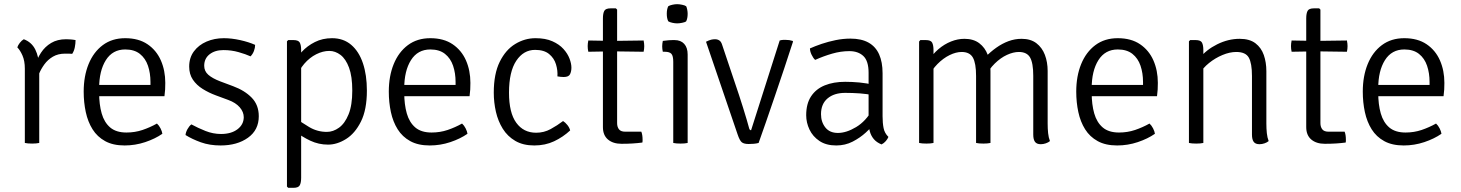

<svg xmlns="http://www.w3.org/2000/svg" viewBox="-20 -685 7000 920"><path d="M342 -493Q342 -476.5 338.5 -458.5Q335 -440.5 326 -427Q318 -428 309.2 -428Q300.5 -428 292 -428Q258 -428 233.5 -413.5Q209 -399 192.8 -376.8Q176.5 -354.5 167 -331Q157.5 -307.5 153 -289L140 -305Q140 -336.5 148.8 -370Q157.5 -403.5 176.5 -432.5Q195.5 -461.5 225.2 -479.2Q255 -497 297 -497Q304.5 -497 316.2 -496.2Q328 -495.5 342 -493ZM63 -458Q66 -468 74.8 -479.5Q83.5 -491 94 -497Q131.5 -483 149 -447.8Q166.5 -412.5 168 -363V0Q154.5 3 134 3Q112.5 3 99 0V-356Q99 -393 87.8 -418.8Q76.5 -444.5 63 -458Z M423 -224V-278H701V-292Q701 -334.5 689 -370Q677 -405.5 650.2 -426.8Q623.5 -448 580 -448Q519.5 -448 487.2 -396.8Q455 -345.5 455 -262V-240Q455 -184.5 467.2 -141.5Q479.5 -98.5 508 -74.2Q536.5 -50 586 -50Q626.5 -50 662.8 -62.2Q699 -74.5 732 -93Q742 -84 749.2 -69.8Q756.5 -55.5 758 -44Q723.5 -20 675.8 -4Q628 12 577 12Q521.5 12 483.8 -8.8Q446 -29.5 423.5 -65.5Q401 -101.5 391 -148Q381 -194.5 381 -246Q381 -320 404.5 -377.8Q428 -435.5 472.5 -468.8Q517 -502 580 -502Q644 -502 686.8 -473Q729.5 -444 750.8 -395.5Q772 -347 772 -288Q772 -270 771.2 -256Q770.5 -242 768 -224Z M869 -38Q870 -51 878.2 -66Q886.5 -81 897 -89Q928 -72 964.5 -57.5Q1001 -43 1039 -43Q1088 -43 1117.8 -65.5Q1147.5 -88 1148 -123Q1148 -148.5 1128.8 -170.8Q1109.5 -193 1074 -206L1014.5 -228Q980.5 -240.5 951.2 -258.8Q922 -277 904.2 -303.2Q886.5 -329.5 886.5 -366Q886.5 -408.5 909.2 -439Q932 -469.5 969.8 -485.8Q1007.5 -502 1052.5 -502Q1089.5 -502 1131 -492.8Q1172.5 -483.5 1202.5 -470Q1202.5 -456 1196.8 -440.8Q1191 -425.5 1180.5 -415Q1157.5 -425.5 1123.2 -435.2Q1089 -445 1050.5 -445Q1010 -445 984.2 -424.8Q958.5 -404.5 958.5 -370Q958.5 -344 978 -326.8Q997.5 -309.5 1035.5 -295L1097 -272Q1152.5 -251.5 1186.2 -216.8Q1220 -182 1220 -128Q1220 -62 1168.2 -25Q1116.5 12 1037 12Q984.5 12 942.2 -3.2Q900 -18.5 869 -38Z M1386 -493Q1410 -493 1416.5 -480.8Q1423 -468.5 1423 -445V167Q1423 190 1416.5 202.5Q1410 215 1386 215H1361L1355 209V-487L1361 -493ZM1738 -251Q1738 -159.5 1709.5 -102.5Q1681 -45.5 1638 -18.8Q1595 8 1552 8Q1507 8 1467 -10.8Q1427 -29.5 1391 -58L1394 -121Q1422.5 -99.5 1461.5 -76.2Q1500.5 -53 1546 -53Q1576.5 -53 1604.5 -73.2Q1632.5 -93.5 1650.2 -137Q1668 -180.5 1668 -251Q1668 -319 1652.5 -360.8Q1637 -402.5 1611.8 -421.8Q1586.5 -441 1558 -441Q1527 -441 1495.2 -425Q1463.5 -409 1438 -379.5Q1412.5 -350 1400 -310L1388 -379Q1400.5 -408.5 1426.2 -436.8Q1452 -465 1488.8 -483.5Q1525.5 -502 1571 -502Q1625.5 -502 1662.8 -470.2Q1700 -438.5 1719 -382Q1738 -325.5 1738 -251Z M1885 -224V-278H2163V-292Q2163 -334.5 2151 -370Q2139 -405.5 2112.2 -426.8Q2085.5 -448 2042 -448Q1981.5 -448 1949.2 -396.8Q1917 -345.5 1917 -262V-240Q1917 -184.5 1929.2 -141.5Q1941.5 -98.5 1970 -74.2Q1998.5 -50 2048 -50Q2088.5 -50 2124.8 -62.2Q2161 -74.5 2194 -93Q2204 -84 2211.2 -69.8Q2218.5 -55.5 2220 -44Q2185.5 -20 2137.8 -4Q2090 12 2039 12Q1983.5 12 1945.8 -8.8Q1908 -29.5 1885.5 -65.5Q1863 -101.5 1853 -148Q1843 -194.5 1843 -246Q1843 -320 1866.5 -377.8Q1890 -435.5 1934.5 -468.8Q1979 -502 2042 -502Q2106 -502 2148.8 -473Q2191.5 -444 2212.8 -395.5Q2234 -347 2234 -288Q2234 -270 2233.2 -256Q2232.5 -242 2230 -224Z M2651 -319Q2653 -347.5 2644 -377Q2635 -406.5 2611 -426.2Q2587 -446 2544 -446Q2488.5 -446 2453.8 -393.8Q2419 -341.5 2419 -241Q2419 -144.5 2453.8 -96.8Q2488.5 -49 2549 -49Q2586.5 -49 2618.5 -66.5Q2650.5 -84 2678 -105Q2688.5 -98.5 2698.8 -85.8Q2709 -73 2712 -60Q2677.5 -28 2635 -8Q2592.5 12 2540 12Q2486.5 12 2449.2 -9.8Q2412 -31.5 2389.2 -68Q2366.5 -104.5 2356.2 -149.5Q2346 -194.5 2346 -241Q2346 -331 2374.5 -388.8Q2403 -446.5 2448.8 -474.2Q2494.5 -502 2546 -502Q2594 -502 2627 -487.2Q2660 -472.5 2680 -450.2Q2700 -428 2709 -404Q2718 -380 2718 -361Q2718 -343 2711.5 -329.5Q2705 -316 2681 -316Q2673.5 -316 2666.5 -316.8Q2659.5 -317.5 2651 -319Z M2869 -597Q2869 -620.5 2875.5 -632.8Q2882 -645 2906 -645H2931L2937 -639V-95Q2937 -77 2945.8 -65.5Q2954.5 -54 2976 -54H3053Q3059 -39 3059 -16Q3059 -12.5 3059 -8.8Q3059 -5 3058 -2Q3035 1 3011.2 2.5Q2987.5 4 2958 4Q2917.5 4 2893.2 -16.5Q2869 -37 2869 -76ZM3064 -491Q3067 -476 3067 -464Q3067 -450.5 3064 -437L2915 -439L2799 -437Q2796 -450.5 2796 -464Q2796 -476 2799 -491L2914 -489Z M3275 0Q3261.5 3 3241 3Q3219.5 3 3206 0V-389Q3206 -417 3197.2 -427Q3188.5 -437 3165 -437H3156Q3153 -450.5 3153 -463Q3153 -470 3153.8 -475.8Q3154.5 -481.5 3156 -489Q3172.5 -491.5 3184.5 -492.2Q3196.5 -493 3204 -493H3212Q3242 -493 3258.5 -474.8Q3275 -456.5 3275 -424ZM3175 -619Q3175 -641 3182 -655Q3189 -659.5 3201.5 -662.2Q3214 -665 3225 -665Q3235 -665 3248.5 -662.2Q3262 -659.5 3268 -655Q3271 -649 3273 -638.5Q3275 -628 3275 -619Q3275 -597 3268 -583Q3263 -578.5 3249 -575.8Q3235 -573 3225 -573Q3214 -573 3201.5 -575.8Q3189 -578.5 3182 -583Q3175 -597 3175 -619Z M3716 -491Q3724.5 -493.5 3731.2 -493.8Q3738 -494 3744 -494Q3754 -494 3762 -492.8Q3770 -491.5 3778 -489L3780 -486Q3761 -426.5 3738.2 -358.5Q3715.5 -290.5 3692.5 -223.2Q3669.5 -156 3649.5 -98Q3629.5 -40 3615 0Q3604 3 3591.2 4Q3578.5 5 3567 5Q3545.5 5 3535 -2.8Q3524.5 -10.5 3514 -42L3363 -485Q3378 -492.5 3387.5 -494.8Q3397 -497 3406 -497Q3418 -497 3426.8 -491.2Q3435.5 -485.5 3440 -471L3521 -230Q3530.5 -201.5 3540.2 -170Q3550 -138.5 3558 -111.5Q3566 -84.5 3570 -69Q3572.5 -61 3579 -61Z M3843 -133Q3843 -188 3866.5 -223.5Q3890 -259 3932 -276Q3974 -293 4030 -293Q4061.5 -293 4097.8 -289.8Q4134 -286.5 4166 -278V-228Q4136 -235 4100.2 -237.5Q4064.5 -240 4030 -240Q3977 -240 3945.5 -213.5Q3914 -187 3914 -138Q3914 -100.5 3934.8 -74.2Q3955.5 -48 3995 -48Q4035.5 -48 4082.2 -76Q4129 -104 4161 -161L4173 -95Q4156 -75 4128.8 -50Q4101.5 -25 4065.8 -6.5Q4030 12 3987 12Q3938.5 12 3906.5 -9.5Q3874.5 -31 3858.8 -64.2Q3843 -97.5 3843 -133ZM4237 -29Q4233.5 -19.5 4224.5 -9Q4215.5 1.5 4204 7Q4180.5 -2.5 4167 -18.5Q4153.5 -34.5 4147.8 -55.8Q4142 -77 4142 -103V-336Q4142 -393 4117 -416.5Q4092 -440 4050 -440Q4009 -440 3967.5 -428Q3926 -416 3886 -398Q3876.5 -406.5 3868.8 -422.8Q3861 -439 3861 -453Q3885.5 -464 3917.2 -474.8Q3949 -485.5 3984.5 -492.8Q4020 -500 4055 -500Q4107.5 -500 4141.8 -480.8Q4176 -461.5 4192.5 -424.5Q4209 -387.5 4209 -334V-128Q4209 -96 4213.8 -71.5Q4218.5 -47 4237 -29Z M4416 -493Q4440 -493 4446.5 -480.8Q4453 -468.5 4453 -445V0Q4439.5 3 4419 3Q4397.5 3 4384 0V-486L4390 -493ZM4657 -321Q4657 -382 4641.8 -409Q4626.5 -436 4588 -436Q4561 -436 4530.2 -421Q4499.5 -406 4472 -378.2Q4444.5 -350.5 4428 -313V-392Q4448.5 -425.5 4476.8 -449.5Q4505 -473.5 4537 -486.2Q4569 -499 4601 -499Q4644.5 -499 4672.2 -478Q4700 -457 4713 -422Q4726 -387 4726 -345V0Q4712.5 3 4692 3Q4670.5 3 4657 0ZM4931 -322Q4931 -383 4915.8 -409.5Q4900.5 -436 4862 -436Q4835.5 -436 4805 -422Q4774.5 -408 4746.5 -380.5Q4718.5 -353 4699 -313V-409Q4725 -436 4753.5 -456.2Q4782 -476.5 4812.5 -487.8Q4843 -499 4875 -499Q4918.5 -499 4946 -478Q4973.5 -457 4986.8 -422Q5000 -387 5000 -345V-93Q5000 -69 5002.2 -47.2Q5004.5 -25.5 5011 -9Q5003.5 -2.5 4991.2 1.8Q4979 6 4967 6Q4947.5 6 4939.2 -5.5Q4931 -17 4931 -40Z M5179 -224V-278H5457V-292Q5457 -334.5 5445 -370Q5433 -405.5 5406.2 -426.8Q5379.5 -448 5336 -448Q5275.5 -448 5243.2 -396.8Q5211 -345.5 5211 -262V-240Q5211 -184.5 5223.2 -141.5Q5235.5 -98.5 5264 -74.2Q5292.5 -50 5342 -50Q5382.5 -50 5418.8 -62.2Q5455 -74.5 5488 -93Q5498 -84 5505.2 -69.8Q5512.5 -55.5 5514 -44Q5479.5 -20 5431.8 -4Q5384 12 5333 12Q5277.5 12 5239.8 -8.8Q5202 -29.5 5179.5 -65.5Q5157 -101.5 5147 -148Q5137 -194.5 5137 -246Q5137 -320 5160.5 -377.8Q5184 -435.5 5228.5 -468.8Q5273 -502 5336 -502Q5400 -502 5442.8 -473Q5485.5 -444 5506.8 -395.5Q5528 -347 5528 -288Q5528 -270 5527.2 -256Q5526.5 -242 5524 -224Z M5709 -493Q5733 -493 5739.5 -480.8Q5746 -468.5 5746 -445V0Q5732.5 3 5712 3Q5690.5 3 5677 0V-487L5683 -493ZM6048 -93Q6048 -69 6050.2 -47.2Q6052.5 -25.5 6059 -9Q6051.5 -2.5 6039.2 1.8Q6027 6 6015 6Q5995.5 6 5987.2 -5.5Q5979 -17 5979 -40V-321Q5979 -382 5963.8 -409Q5948.5 -436 5904 -436Q5872.5 -436 5837.8 -421.5Q5803 -407 5773.2 -383Q5743.5 -359 5727 -330V-405Q5759.5 -446.5 5812.5 -472.8Q5865.5 -499 5920 -499Q5967.5 -499 5995.5 -477.8Q6023.5 -456.5 6035.8 -421.2Q6048 -386 6048 -344Z M6239 -597Q6239 -620.5 6245.5 -632.8Q6252 -645 6276 -645H6301L6307 -639V-95Q6307 -77 6315.8 -65.5Q6324.5 -54 6346 -54H6423Q6429 -39 6429 -16Q6429 -12.5 6429 -8.8Q6429 -5 6428 -2Q6405 1 6381.2 2.5Q6357.5 4 6328 4Q6287.5 4 6263.2 -16.5Q6239 -37 6239 -76ZM6434 -491Q6437 -476 6437 -464Q6437 -450.5 6434 -437L6285 -439L6169 -437Q6166 -450.5 6166 -464Q6166 -476 6169 -491L6284 -489Z M6552 -224V-278H6830V-292Q6830 -334.5 6818 -370Q6806 -405.5 6779.2 -426.8Q6752.5 -448 6709 -448Q6648.5 -448 6616.2 -396.8Q6584 -345.5 6584 -262V-240Q6584 -184.5 6596.2 -141.5Q6608.5 -98.5 6637 -74.2Q6665.5 -50 6715 -50Q6755.5 -50 6791.8 -62.2Q6828 -74.5 6861 -93Q6871 -84 6878.2 -69.8Q6885.5 -55.5 6887 -44Q6852.5 -20 6804.8 -4Q6757 12 6706 12Q6650.5 12 6612.8 -8.8Q6575 -29.5 6552.5 -65.5Q6530 -101.5 6520 -148Q6510 -194.5 6510 -246Q6510 -320 6533.5 -377.8Q6557 -435.5 6601.5 -468.8Q6646 -502 6709 -502Q6773 -502 6815.8 -473Q6858.5 -444 6879.8 -395.5Q6901 -347 6901 -288Q6901 -270 6900.2 -256Q6899.5 -242 6897 -224Z"/></svg>

Font: Signika Negative Light
Style: Regular
Weight: 300
Designer: Anna Giedry
Foundry: Anna Giedry
Version: Version 2.001